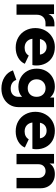

<svg xmlns="http://www.w3.org/2000/svg" viewBox="968 -1566 818 2795"><g transform="rotate(90 1377.5 -169.0)"><path d="M45 -546H185V-464Q205 -512 242 -532Q279 -552 333 -552H365V-422H318Q262 -422 228.5 -388Q195 -354 195 -294V0H45Z M389 -274Q389 -354 425 -419Q461 -484 524 -521Q587 -558 664 -558Q748 -558 809 -523Q870 -488 902 -426.5Q934 -365 934 -289Q934 -252 927 -231H545Q552 -179 586.5 -148.5Q621 -118 676 -118Q715 -118 744 -134Q773 -150 789 -178L909 -121Q884 -61 820.5 -24.5Q757 12 674 12Q590 12 525 -26Q460 -64 424.5 -129.5Q389 -195 389 -274ZM775 -341Q770 -385 740 -411.5Q710 -438 664 -438Q619 -438 588.5 -413Q558 -388 548 -341Z M1005 52 1144 3Q1155 41 1189 63Q1223 85 1270 85Q1326 85 1358 54.5Q1390 24 1390 -29V-81Q1336 -27 1244 -27Q1169 -27 1108.5 -61.5Q1048 -96 1014 -157Q980 -218 980 -294Q980 -369 1013.5 -429.5Q1047 -490 1106.5 -524Q1166 -558 1241 -558Q1342 -558 1400 -489V-546H1540V-29Q1540 43 1505.5 99.5Q1471 156 1409.5 188Q1348 220 1270 220Q1175 220 1103 174.5Q1031 129 1005 52ZM1265 -163Q1321 -163 1355.5 -198.5Q1390 -234 1390 -292Q1390 -350 1355.5 -386.5Q1321 -423 1265 -423Q1208 -423 1171.5 -386.5Q1135 -350 1135 -292Q1135 -235 1171.5 -199Q1208 -163 1265 -163Z M1608 -274Q1608 -354 1644 -419Q1680 -484 1743 -521Q1806 -558 1883 -558Q1967 -558 2028 -523Q2089 -488 2121 -426.5Q2153 -365 2153 -289Q2153 -252 2146 -231H1764Q1771 -179 1805.5 -148.5Q1840 -118 1895 -118Q1934 -118 1963 -134Q1992 -150 2008 -178L2128 -121Q2103 -61 2039.5 -24.5Q1976 12 1893 12Q1809 12 1744 -26Q1679 -64 1643.5 -129.5Q1608 -195 1608 -274ZM1994 -341Q1989 -385 1959 -411.5Q1929 -438 1883 -438Q1838 -438 1807.5 -413Q1777 -388 1767 -341Z M2221 -546H2361V-480Q2382 -519 2421.5 -538.5Q2461 -558 2514 -558Q2575 -558 2622 -532Q2669 -506 2695 -459Q2721 -412 2721 -351V0H2571V-319Q2571 -366 2543.5 -394.5Q2516 -423 2471 -423Q2426 -423 2398.5 -394.5Q2371 -366 2371 -319V0H2221Z"/></g></svg>

Font: BLUETTI 2.0
Style: Bold
Weight: 700
Designer: Stijn de Vries
Foundry: tokotype
Version: Version 2.005;October 31, 2023;FontCreator 14.0.0.2814 64-bi